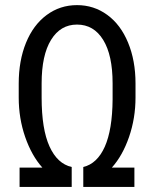

<svg xmlns="http://www.w3.org/2000/svg" viewBox="-20 -741 622 761"><path d="M310.1 -79.1Q365.2 -92.3 395.3 -159.4Q425.3 -226.6 426.3 -346.7V-410.6Q426.3 -522.5 388.9 -583Q351.6 -643.6 285.2 -643.6Q219.7 -643.6 182.4 -583Q145 -522.5 145 -410.2V-354.5Q145 -229 176.3 -160.4Q207.5 -91.8 264.2 -79.1V0H57.6V-76.7H147.9Q105.5 -124 79.8 -198Q54.2 -272 54.2 -354V-409.7Q54.2 -500.5 83 -571.3Q111.8 -642.1 164.8 -681.4Q217.8 -720.7 285.2 -720.7Q352.1 -720.7 405 -682.1Q458 -643.6 487.5 -572.3Q517.1 -501 517.1 -410.2V-354.5Q517.1 -272.5 491.5 -198.2Q465.8 -124 423.3 -76.7H512.7V0H310.1Z"/></svg>

Font: Roboto Condensed
Style: Regular
Weight: 400
Designer: Google
Version: Version 2.001047; 2015